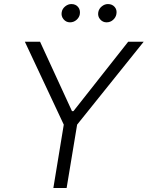

<svg xmlns="http://www.w3.org/2000/svg" viewBox="-20 -935 735 955"><path d="M103.7 -727.3H179.3L338.1 -382.1H345.2L617.5 -727.3H694.6L363.6 -315L311.4 0H245.4L297.2 -315ZM509.9 -823.9Q490.8 -823.9 478 -839Q465.2 -854 468.8 -874.3Q471.9 -891.7 486.2 -903.2Q500.4 -914.8 516.7 -914.8Q538 -914.8 550.4 -900.4Q562.9 -886 558.9 -864.7Q556.1 -848.4 542.4 -836.1Q528.8 -823.9 509.9 -823.9ZM328.1 -823.9Q308.9 -823.9 296.2 -839.1Q283.4 -854.4 286.9 -874.3Q289.8 -891.7 304.2 -903.2Q318.5 -914.8 334.9 -914.8Q356.2 -914.8 368.3 -900.4Q380.3 -886 377.1 -864.7Q374.6 -848.7 360.8 -836.3Q346.9 -823.9 328.1 -823.9Z"/></svg>

Font: Inter UI Light
Style: Italic
Weight: 300
Italic angle: 9.39999°
Designer: Rasmus Andersson
Foundry: rsms
Version: 3.2;8d6f07862